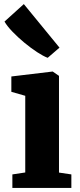

<svg xmlns="http://www.w3.org/2000/svg" viewBox="-20 -919 393 939"><path d="M103.5 -75.5V-450.5L35.5 -470V-545L236 -569H238L268.5 -548V-75L329 -66V0H40.5V-66ZM212.5 -636.5Q191.5 -644.5 161.2 -664.2Q131 -684 99.2 -710.2Q67.5 -736.5 41.2 -763.8Q15 -791 2 -813.5L96.5 -899L271 -686L213.5 -636.5Z"/></svg>

Font: Merriweather Black
Style: Regular
Weight: 900
Designer: Eben Sorkin
Foundry: Eben Sorkin
Version: Version 2.200;gftools[0.9.31]